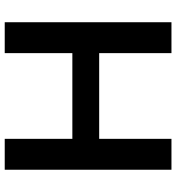

<svg xmlns="http://www.w3.org/2000/svg" viewBox="13 -751 738 804"><g transform="rotate(-90 382.0 -349.0)"><path d="M73.2 0V-698.2H202.6V-415H561.5V-698.2H690.9V0H561.5V-302.7H202.6V0Z"/></g></svg>

Font: Voltera
Style: Bold
Weight: 700
Designer: Bernd Montag
Version: Version 1.301